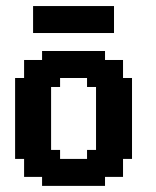

<svg xmlns="http://www.w3.org/2000/svg" viewBox="-20 -608 511 628"><path d="M147.1 -441.2H176.5V-411.8H147.1ZM176.5 -441.2H205.9V-411.8H176.5ZM117.6 -441.2H147.1V-411.8H117.6ZM205.9 -441.2H235.3V-411.8H205.9ZM235.3 -441.2H264.7V-411.8H235.3ZM264.7 -441.2H294.1V-411.8H264.7ZM294.1 -441.2H323.5V-411.8H294.1ZM323.5 -411.8H352.9V-382.4H323.5ZM294.1 -411.8H323.5V-382.4H294.1ZM294.1 -382.4H323.5V-352.9H294.1ZM352.9 -411.8H382.4V-382.4H352.9ZM352.9 -382.4H382.4V-352.9H352.9ZM323.5 -382.4H352.9V-352.9H323.5ZM294.1 -352.9H323.5V-323.5H294.1ZM264.7 -352.9H294.1V-323.5H264.7ZM323.5 -352.9H352.9V-323.5H323.5ZM352.9 -352.9H382.4V-323.5H352.9ZM382.4 -352.9H411.8V-323.5H382.4ZM382.4 -323.5H411.8V-294.1H382.4ZM382.4 -294.1H411.8V-264.7H382.4ZM382.4 -264.7H411.8V-235.3H382.4ZM382.4 -235.3H411.8V-205.9H382.4ZM382.4 -205.9H411.8V-176.5H382.4ZM382.4 -176.5H411.8V-147.1H382.4ZM382.4 -147.1H411.8V-117.6H382.4ZM382.4 -117.6H411.8V-88.2H382.4ZM352.9 -117.6H382.4V-88.2H352.9ZM352.9 -88.2H382.4V-58.8H352.9ZM352.9 -58.8H382.4V-29.4H352.9ZM323.5 -58.8H352.9V-29.4H323.5ZM294.1 -58.8H323.5V-29.4H294.1ZM264.7 -88.2H294.1V-58.8H264.7ZM264.7 -117.6H294.1V-88.2H264.7ZM294.1 -117.6H323.5V-88.2H294.1ZM294.1 -88.2H323.5V-58.8H294.1ZM323.5 -88.2H352.9V-58.8H323.5ZM323.5 -117.6H352.9V-88.2H323.5ZM323.5 -147.1H352.9V-117.6H323.5ZM294.1 -147.1H323.5V-117.6H294.1ZM294.1 -176.5H323.5V-147.1H294.1ZM294.1 -205.9H323.5V-176.5H294.1ZM294.1 -235.3H323.5V-205.9H294.1ZM294.1 -264.7H323.5V-235.3H294.1ZM294.1 -294.1H323.5V-264.7H294.1ZM294.1 -323.5H323.5V-294.1H294.1ZM323.5 -323.5H352.9V-294.1H323.5ZM323.5 -294.1H352.9V-264.7H323.5ZM323.5 -264.7H352.9V-235.3H323.5ZM323.5 -235.3H352.9V-205.9H323.5ZM323.5 -205.9H352.9V-176.5H323.5ZM323.5 -176.5H352.9V-147.1H323.5ZM352.9 -147.1H382.4V-117.6H352.9ZM352.9 -176.5H382.4V-147.1H352.9ZM352.9 -205.9H382.4V-176.5H352.9ZM352.9 -235.3H382.4V-205.9H352.9ZM352.9 -264.7H382.4V-235.3H352.9ZM352.9 -294.1H382.4V-264.7H352.9ZM352.9 -323.5H382.4V-294.1H352.9ZM264.7 -58.8H294.1V-29.4H264.7ZM264.7 -29.4H294.1V0H264.7ZM294.1 -29.4H323.5V0H294.1ZM235.3 -29.4H264.7V0H235.3ZM205.9 -29.4H235.3V0H205.9ZM176.5 -29.4H205.9V0H176.5ZM147.1 -29.4H176.5V0H147.1ZM117.6 -29.4H147.1V0H117.6ZM117.6 -58.8H147.1V-29.4H117.6ZM88.2 -58.8H117.6V-29.4H88.2ZM58.8 -58.8H88.2V-29.4H58.8ZM58.8 -88.2H88.2V-58.8H58.8ZM29.4 -117.6H58.8V-88.2H29.4ZM58.8 -117.6H88.2V-88.2H58.8ZM29.4 -147.1H58.8V-117.6H29.4ZM29.4 -176.5H58.8V-147.1H29.4ZM29.4 -205.9H58.8V-176.5H29.4ZM29.4 -235.3H58.8V-205.9H29.4ZM29.4 -264.7H58.8V-235.3H29.4ZM29.4 -294.1H58.8V-264.7H29.4ZM58.8 -294.1H88.2V-264.7H58.8ZM58.8 -323.5H88.2V-294.1H58.8ZM29.4 -323.5H58.8V-294.1H29.4ZM29.4 -352.9H58.8V-323.5H29.4ZM58.8 -352.9H88.2V-323.5H58.8ZM58.8 -382.4H88.2V-352.9H58.8ZM58.8 -411.8H88.2V-382.4H58.8ZM88.2 -411.8H117.6V-382.4H88.2ZM117.6 -411.8H147.1V-382.4H117.6ZM147.1 -411.8H176.5V-382.4H147.1ZM147.1 -382.4H176.5V-352.9H147.1ZM147.1 -352.9H176.5V-323.5H147.1ZM117.6 -352.9H147.1V-323.5H117.6ZM88.2 -352.9H117.6V-323.5H88.2ZM117.6 -323.5H147.1V-294.1H117.6ZM117.6 -294.1H147.1V-264.7H117.6ZM117.6 -264.7H147.1V-235.3H117.6ZM117.6 -235.3H147.1V-205.9H117.6ZM117.6 -205.9H147.1V-176.5H117.6ZM117.6 -176.5H147.1V-147.1H117.6ZM117.6 -147.1H147.1V-117.6H117.6ZM117.6 -117.6H147.1V-88.2H117.6ZM147.1 -117.6H176.5V-88.2H147.1ZM147.1 -88.2H176.5V-58.8H147.1ZM176.5 -88.2H205.9V-58.8H176.5ZM205.9 -88.2H235.3V-58.8H205.9ZM235.3 -88.2H264.7V-58.8H235.3ZM235.3 -58.8H264.7V-29.4H235.3ZM205.9 -58.8H235.3V-29.4H205.9ZM176.5 -58.8H205.9V-29.4H176.5ZM147.1 -58.8H176.5V-29.4H147.1ZM117.6 -88.2H147.1V-58.8H117.6ZM88.2 -88.2H117.6V-58.8H88.2ZM88.2 -117.6H117.6V-88.2H88.2ZM88.2 -147.1H117.6V-117.6H88.2ZM88.2 -176.5H117.6V-147.1H88.2ZM58.8 -176.5H88.2V-147.1H58.8ZM58.8 -147.1H88.2V-117.6H58.8ZM58.8 -205.9H88.2V-176.5H58.8ZM58.8 -235.3H88.2V-205.9H58.8ZM58.8 -264.7H88.2V-235.3H58.8ZM88.2 -264.7H117.6V-235.3H88.2ZM88.2 -235.3H117.6V-205.9H88.2ZM88.2 -205.9H117.6V-176.5H88.2ZM88.2 -294.1H117.6V-264.7H88.2ZM88.2 -323.5H117.6V-294.1H88.2ZM88.2 -382.4H117.6V-352.9H88.2ZM117.6 -382.4H147.1V-352.9H117.6ZM176.5 -411.8H205.9V-382.4H176.5ZM205.9 -411.8H235.3V-382.4H205.9ZM235.3 -411.8H264.7V-382.4H235.3ZM264.7 -411.8H294.1V-382.4H264.7ZM264.7 -382.4H294.1V-352.9H264.7ZM235.3 -382.4H264.7V-352.9H235.3ZM205.9 -382.4H235.3V-352.9H205.9ZM176.5 -382.4H205.9V-352.9H176.5ZM235.3 -558.8H264.7V-529.4H235.3ZM205.9 -529.4H235.3V-500H205.9ZM205.9 -588.2H235.3V-558.8H205.9ZM176.5 -558.8H205.9V-529.4H176.5ZM205.9 -558.8H235.3V-529.4H205.9ZM235.3 -588.2H264.7V-558.8H235.3ZM176.5 -588.2H205.9V-558.8H176.5ZM176.5 -529.4H205.9V-500H176.5ZM235.3 -529.4H264.7V-500H235.3ZM264.7 -588.2H294.1V-558.8H264.7ZM294.1 -588.2H323.5V-558.8H294.1ZM294.1 -558.8H323.5V-529.4H294.1ZM294.1 -529.4H323.5V-500H294.1ZM264.7 -529.4H294.1V-500H264.7ZM264.7 -558.8H294.1V-529.4H264.7ZM323.5 -588.2H352.9V-558.8H323.5ZM323.5 -558.8H352.9V-529.4H323.5ZM323.5 -529.4H352.9V-500H323.5ZM147.1 -588.2H176.5V-558.8H147.1ZM147.1 -558.8H176.5V-529.4H147.1ZM147.1 -529.4H176.5V-500H147.1ZM117.6 -529.4H147.1V-500H117.6ZM117.6 -558.8H147.1V-529.4H117.6ZM117.6 -588.2H147.1V-558.8H117.6ZM88.2 -588.2H117.6V-558.8H88.2ZM88.2 -558.8H117.6V-529.4H88.2ZM88.2 -529.4H117.6V-500H88.2Z"/></svg>

Font: Jersey 20
Style: Regular
Weight: 400
Designer: Sarah Cadigan-Fried
Version: Version 1.000; ttfautohint (v1.8.4.7-5d5b)